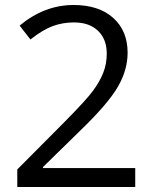

<svg xmlns="http://www.w3.org/2000/svg" viewBox="-20 -744 612 764"><path d="M518.1 0H48.8V-69.8L236.8 -258.8Q322.8 -345.7 350.1 -382.8Q377.4 -419.9 391.1 -455.1Q404.8 -490.2 404.8 -530.8Q404.8 -587.9 370.1 -621.3Q335.4 -654.8 273.9 -654.8Q229.5 -654.8 189.7 -640.1Q149.9 -625.5 101.1 -586.9L58.1 -642.1Q156.7 -724.1 272.9 -724.1Q373.5 -724.1 430.7 -672.6Q487.8 -621.1 487.8 -534.2Q487.8 -466.3 449.7 -399.9Q411.6 -333.5 307.1 -231.9L150.9 -79.1V-75.2H518.1Z"/></svg>

Font: f08361285
Style: Regular
Weight: 400
Foundry: Ascender Corporation
Version: Version 1.10